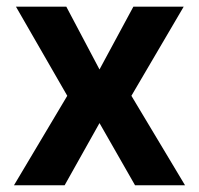

<svg xmlns="http://www.w3.org/2000/svg" viewBox="-20 -550 591 570"><path d="M275.4 -343.8 376 -530.3H525.4L370.1 -265.6L529.3 0H380.9L275.4 -184.6L171.9 0H21.5L179.7 -265.6L27.3 -530.3H176.8Z"/></svg>

Font: Pretendard Std
Style: Bold
Weight: 700
Designer: Base glyphs from Inter by Rasmus Andersson; Hangeul glyphs from Noto Sans CJK(Source Han Sans) by Jang Soo-young and Kan
Foundry: Kil Hyung-jin
Version: Version 1.309